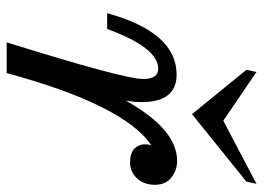

<svg xmlns="http://www.w3.org/2000/svg" viewBox="-124 -644 769 560"><g transform="rotate(90 260.0 -364.5)"><path d="M193.8 0H104Q210.9 -342.3 210.9 -397.9Q210.9 -441.9 180.7 -441.9Q119.6 -441.9 64.9 -293H19Q74.7 -495.6 198.2 -495.6Q278.3 -495.6 278.3 -393.1Q278.3 -371.6 273.9 -347.2Q357.4 -497.1 449.7 -497.1Q477.1 -497.1 498.3 -480.2Q519.5 -463.4 519.5 -432.1Q519.5 -400.9 501 -380.4Q482.4 -359.9 454.6 -359.9Q427.2 -359.9 414.3 -372.3Q401.4 -384.8 401.4 -402.8Q401.4 -412.1 403.8 -421.9Q285.6 -340.3 193.8 0ZM313.5 -540.5 184.1 -699.2 190.4 -728.5 332.5 -631.8 516.6 -728.5 510.3 -699.2Z"/></g></svg>

Font: Munson
Style: Italic
Weight: 400
Italic angle: -12°
Designer: Paul James MIller
Foundry: High-Logic / Made with FontCreator
Version: Version 2.10;May 5, 2019;FontCreator 11.5.0.2430 64-bit